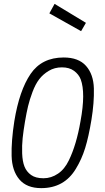

<svg xmlns="http://www.w3.org/2000/svg" viewBox="-20 -962 540 992"><path d="M309 -665Q386 -665 424.5 -621.5Q463 -578 465 -505Q467 -432 452.5 -343.5Q438 -255 420 -197Q402 -139 372 -90Q312 10 193 10Q118 10 80 -35Q42 -80 40 -156.5Q38 -233 54 -336Q80 -495 138 -580Q196 -665 309 -665ZM280 -65Q314 -88 336 -134Q375 -214 396 -336Q423 -482 397 -552Q387 -578 362.5 -596Q338 -614 300 -614Q262 -614 232 -596Q202 -578 182.5 -552.5Q163 -527 148 -487Q133 -447 125 -413.5Q117 -380 109 -333Q101 -286 97 -248Q93 -210 94.5 -169Q96 -128 106.5 -101.5Q117 -75 140.5 -58Q164 -41 204.5 -41Q245 -41 280 -65ZM262 -942 424 -844 399 -801 235 -893Z"/></svg>

Font: TypoPRO Lekton
Style: Italic
Weight: 400
Italic angle: -9.3°
Designer: Paolo Mazzetti, Luciano Perondi, Raffaele Flato, Elena Papassissa, Emilio Macchia, Michela Povoleri, Tobias Seemiller, R
Version: Version 3.000